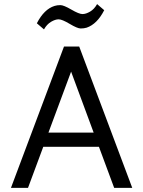

<svg xmlns="http://www.w3.org/2000/svg" viewBox="-20 -903 688 923"><path d="M455.6 -197.3H188L114.7 0H32.7L287.6 -679.2H360.8L615.7 0H528.8ZM430.2 -265.6 321.8 -558.6 212.9 -265.6ZM191.4 -761.7 157.2 -791Q191.9 -858.9 242.2 -874.5Q254.4 -878.4 270.3 -878.4Q286.1 -878.4 323 -856.9Q359.9 -835.4 376.5 -835.4Q393.1 -835.4 413.1 -847.2Q433.1 -858.9 446.8 -883.3L481 -854Q446.8 -787.1 396.5 -770Q383.8 -766.1 367.9 -766.1Q352.1 -766.1 315.2 -788.1Q278.3 -810.1 262 -810.1Q245.6 -810.1 225.3 -798.1Q205.1 -786.1 191.4 -761.7Z"/></svg>

Font: Molengo
Style: Regular
Weight: 400
Designer: moyogo
Foundry: moyogo
Version: Version 0.11; ttfautohint (v0.8) -G 32 -r 16 -x